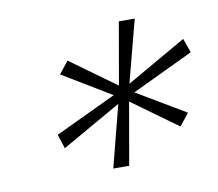

<svg xmlns="http://www.w3.org/2000/svg" viewBox="-49 -745 514 452"><g transform="rotate(-10 207.5 -518.5)"><path d="M188 -349 226 -497 84 -416 73 -450 219 -519 103 -589 126 -618 235 -539 261 -688H299L260 -539L403 -621L415 -587L268 -517L384 -448L361 -419L252 -498L226 -349Z"/></g></svg>

Font: Saira SemiCondensed Thin
Style: Italic
Weight: 250
Width: 4
Italic angle: -12°
Designer: Hector Gatti with collaboration of the Omnibus-Type team
Foundry: Omnibus-Type
Version: Version 1.101